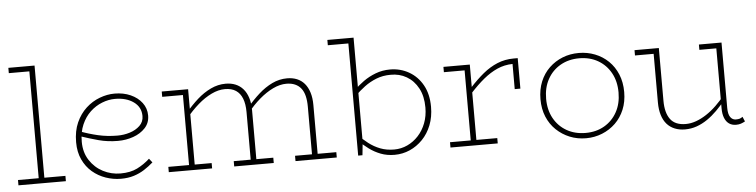

<svg xmlns="http://www.w3.org/2000/svg" viewBox="-44 -894 4396 1117"><g transform="rotate(-5 2154.0 -335.5)"><path d="M147 0V-686H180V0ZM26 0V-31H303V0ZM27 -655V-686H180V-655Z M624 14Q579 14 535.5 -1Q492 -16 457.5 -45.5Q423 -75 402.5 -119Q382 -163 382 -220Q382 -286 404 -335Q426 -384 462 -417Q498 -450 542 -466.5Q586 -483 629 -483Q681 -483 722.5 -464.5Q764 -446 788.5 -413.5Q813 -381 813 -339Q813 -296 785.5 -266.5Q758 -237 715.5 -222Q673 -207 626 -207Q566 -207 512.5 -221.5Q459 -236 409 -253L408 -282Q458 -263 512 -250.5Q566 -238 626 -238Q663 -238 698 -249Q733 -260 756.5 -282.5Q780 -305 780 -339Q780 -391 737.5 -421.5Q695 -452 629 -452Q591 -452 553 -437Q515 -422 484 -393Q453 -364 434 -320.5Q415 -277 415 -220Q415 -158 445 -112Q475 -66 522.5 -41.5Q570 -17 624 -17Q682 -17 722 -37Q762 -57 796 -88L814 -65Q789 -43 761 -25Q733 -7 699.5 3.5Q666 14 624 14Z M904 -440V-471H1058V-440ZM1025 0V-471H1058V0ZM904 0V-31H1157V0ZM1385 0V-309Q1385 -356 1372.5 -388Q1360 -420 1335 -436.5Q1310 -453 1271 -453Q1233 -453 1192.5 -433.5Q1152 -414 1113.5 -380.5Q1075 -347 1040 -304V-336Q1074 -377 1111.5 -410.5Q1149 -444 1191 -464Q1233 -484 1278 -484Q1310 -484 1335.5 -473.5Q1361 -463 1379.5 -442Q1398 -421 1408 -389.5Q1418 -358 1418 -316V0ZM1286 0V-31H1517V0ZM1743 0V-309Q1743 -344 1736.5 -371Q1730 -398 1716 -416Q1702 -434 1680.5 -443.5Q1659 -453 1630 -453Q1592 -453 1551.5 -433.5Q1511 -414 1472 -380.5Q1433 -347 1399 -304V-336Q1433 -377 1470.5 -410.5Q1508 -444 1549.5 -464Q1591 -484 1637 -484Q1669 -484 1694.5 -473.5Q1720 -463 1738 -442Q1756 -421 1766 -389.5Q1776 -358 1776 -316V0ZM1644 0V-31H1885V0Z M1890 -655V-686H2043V-655ZM2238 -483Q2298 -483 2348 -454.5Q2398 -426 2427.5 -373Q2457 -320 2457 -246Q2457 -187 2438 -139Q2419 -91 2386 -57Q2353 -23 2311 -4.5Q2269 14 2222 14Q2178 14 2141.5 0Q2105 -14 2074 -37Q2043 -60 2016 -87V-121Q2043 -93 2074 -69Q2105 -45 2141.5 -31Q2178 -17 2222 -17Q2263 -17 2299.5 -34Q2336 -51 2364 -81.5Q2392 -112 2408 -153.5Q2424 -195 2424 -245Q2424 -311 2399 -357.5Q2374 -404 2332 -428.5Q2290 -453 2238 -452Q2193 -452 2155 -437Q2117 -422 2085.5 -398.5Q2054 -375 2026 -347V-383Q2050 -407 2082 -430Q2114 -453 2153.5 -468Q2193 -483 2238 -483ZM2010 0V-685H2043V-78L2035 0Z M2700 -305V-337Q2740 -381 2780 -414Q2820 -447 2864.5 -465.5Q2909 -484 2960 -484H2984V-306H2951V-453Q2903 -452 2861.5 -433.5Q2820 -415 2780.5 -382.5Q2741 -350 2700 -305ZM2549 0V-31H2825V0ZM2670 0V-471H2703V0ZM2549 -440V-471H2703V-440Z M3340 15Q3289 15 3245 -3Q3201 -21 3167 -53.5Q3133 -86 3114 -131.5Q3095 -177 3095 -234Q3095 -291 3114 -337Q3133 -383 3167 -415.5Q3201 -448 3245 -465.5Q3289 -483 3340 -483Q3390 -483 3434.5 -465.5Q3479 -448 3512.5 -415.5Q3546 -383 3565 -337Q3584 -291 3584 -234Q3584 -177 3565 -131.5Q3546 -86 3512.5 -53.5Q3479 -21 3434.5 -3Q3390 15 3340 15ZM3340 -16Q3402 -16 3449.5 -43.5Q3497 -71 3524 -120Q3551 -169 3551 -234Q3551 -299 3524 -348Q3497 -397 3449.5 -424.5Q3402 -452 3340 -452Q3278 -452 3230 -424.5Q3182 -397 3155 -348Q3128 -299 3128 -234Q3128 -169 3155 -120Q3182 -71 3230 -43.5Q3278 -16 3340 -16Z M3918 14Q3885 14 3858 3Q3831 -8 3812.5 -29Q3794 -50 3784 -82Q3774 -114 3774 -156V-471H3807V-163Q3807 -128 3814 -101Q3821 -74 3835 -55Q3849 -36 3871.5 -26.5Q3894 -17 3925 -17Q3955 -17 3985.5 -28Q4016 -39 4046.5 -59Q4077 -79 4105.5 -106.5Q4134 -134 4159 -166V-136Q4134 -105 4106.5 -77.5Q4079 -50 4049 -29.5Q4019 -9 3986.5 2.5Q3954 14 3918 14ZM3665 -440V-471H3790V-440ZM4216 13Q4192 13 4175 1Q4158 -11 4149 -34Q4140 -57 4140 -90V-471H4173V-90Q4173 -52 4185.5 -35Q4198 -18 4217 -18Q4231 -18 4239.5 -20.5Q4248 -23 4257 -30L4269 -2Q4256 5 4244 9Q4232 13 4216 13ZM4041 -440V-471H4163V-440Z"/></g></svg>

Font: BioRhyme ExtraBold ExtraLight
Style: Regular
Weight: 250
Version: Version 1.600;gftools[0.9.33]